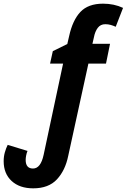

<svg xmlns="http://www.w3.org/2000/svg" viewBox="-101 -785 691 1047"><path d="M80 242Q6 242 -37.5 202Q-81 162 -81 94Q-81 68 -74.5 45.5Q-68 23 -59 5L49 38Q44 50 41.5 63.5Q39 77 39 87Q39 134 79 134Q121 134 137 59L243 -438H172L187 -506L266 -545L276 -588Q295 -675 337.5 -720Q380 -765 461 -765Q521 -765 570 -742L530 -639Q517 -645 503 -649Q489 -653 473 -653Q447 -653 432 -633Q417 -613 411 -581L403 -546H499L477 -438H381L271 65Q255 144 209.5 193Q164 242 80 242Z"/></svg>

Font: Noto Sans SemiCondensed
Style: Bold Italic
Weight: 700
Width: 4
Italic angle: -12°
Designer: Monotype Design Team
Foundry: Monotype Imaging Inc.
Version: Version 2.013; ttfautohint (v1.8.4.7-5d5b)